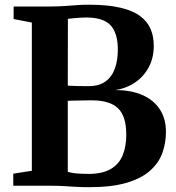

<svg xmlns="http://www.w3.org/2000/svg" viewBox="-20 -770 730 796"><path d="M112 -62V-676.5L36.5 -691V-743H185.5Q216.5 -743 243.2 -744.8Q270 -746.5 295.2 -748.5Q320.5 -750.5 347 -750.5Q426 -750.5 478.5 -738.2Q531 -726 561.2 -703.2Q591.5 -680.5 604.5 -649.5Q617.5 -618.5 617.5 -580Q617.5 -530.5 597 -491.8Q576.5 -453 540.2 -428.2Q504 -403.5 457 -396.5Q521 -397 568.5 -376.8Q616 -356.5 642 -317.5Q668 -278.5 668 -224Q668 -176.5 652.8 -135Q637.5 -93.5 601.5 -61.8Q565.5 -30 504.2 -12Q443 6 351 6Q317.5 6 292.8 4.5Q268 3 243.5 1.5Q219 0 186 0H35V-50ZM261 -415Q269.5 -414.5 280.8 -414Q292 -413.5 304.2 -413.2Q316.5 -413 328.2 -413Q340 -413 349 -413Q390.5 -413 417 -432Q443.5 -451 456 -485Q468.5 -519 468.5 -564.5Q468.5 -632 438.8 -664.8Q409 -697.5 337 -697.5Q325 -697.5 310 -696.5Q295 -695.5 281.8 -694.2Q268.5 -693 261.5 -692ZM261 -58Q270 -54.5 284.5 -52.5Q299 -50.5 315.5 -49.8Q332 -49 346.5 -49Q404.5 -49 439 -69.2Q473.5 -89.5 488.5 -126Q503.5 -162.5 503.5 -212Q503.5 -288.5 469.2 -321.2Q435 -354 360.5 -354Q349.5 -354 335.5 -353.8Q321.5 -353.5 307.2 -353.2Q293 -353 281.2 -352.8Q269.5 -352.5 261 -352Z"/></svg>

Font: Merriweather 48pt
Style: Bold
Weight: 700
Version: Version 2.100